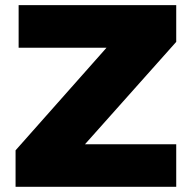

<svg xmlns="http://www.w3.org/2000/svg" viewBox="-20 -720 738 740"><path d="M40 0Q194.3 0 659.2 0Q659.2 -41 659.2 -164.1Q571.3 -164.1 307.6 -164.1Q395.5 -262.7 659.2 -558.6Q659.2 -594.7 659.2 -700.2Q506.8 -700.2 51.8 -700.2Q51.8 -659.2 51.8 -536.1Q136.7 -536.1 390.6 -536.1Q303.7 -437.5 40 -140.6Q40 -105.5 40 0Z"/></svg>

Font: Big-Shock
Style: Black
Weight: 400